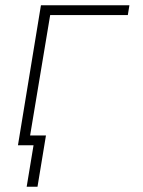

<svg xmlns="http://www.w3.org/2000/svg" viewBox="-20 -550 540 727"><path d="M81 157 107 0H48L135 -530H470L464 -493H170L94 -37H154L122 157Z"/></svg>

Font: Iosevka Curly XLtObl
Style: Regular
Weight: 200
Italic angle: -9°
Monospace: yes
Designer: Belleve Invis
Foundry: Belleve Invis
Version: Version 11.1.0; ttfautohint (v1.8.3)